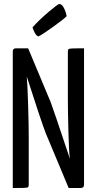

<svg xmlns="http://www.w3.org/2000/svg" viewBox="-20 -942 484 962"><path d="M44 0ZM401 -700V-16Q401 0 384 0H324L209 -275Q183 -344 114 -559Q118 -516 121 -415Q124 -314 124 -259V-16Q124 -7 120.5 -4Q117 -1 97 -0.5Q77 0 44 0V-684Q44 -700 60 -700H121L234 -430Q245 -402 330 -147V-149Q325 -188 322.5 -290.5Q320 -393 320 -448V-684Q320 -693 324 -696Q328 -699 348 -699.5Q368 -700 401 -700ZM143 -805Q175 -841 222.5 -881.5Q270 -922 277 -922Q290 -922 300 -902.5Q310 -883 314 -861Q302 -848 251 -811Q200 -774 174 -760Q166 -760 159 -770Q152 -780 148 -791Q144 -802 143 -805Z"/></svg>

Font: Yanone Kaffeesatz
Style: Regular
Weight: 400
Designer: Yanone (Cyrillic: Daniel Pouzeot & Huerta Tipografica)
Foundry: Yanone
Version: Version 1.100;PS 001.100;hotconv 1.0.70;makeotf.lib2.5.58329